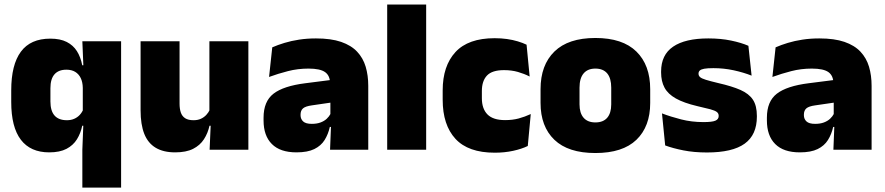

<svg xmlns="http://www.w3.org/2000/svg" viewBox="-20 -680 4018 872"><path d="M203.5 12Q118.5 12 74.8 -45.2Q31 -102.5 31 -217V-269.5Q31 -386 74.8 -445.2Q118.5 -504.5 208.5 -504.5Q253.5 -504.5 283 -489.5Q312.5 -474.5 329.5 -447.5Q346.5 -420.5 353.5 -383.5H399L356 -281Q355.5 -307 346.8 -325.2Q338 -343.5 321.8 -353.5Q305.5 -363.5 281.5 -363.5Q246 -363.5 227.5 -342.5Q209 -321.5 209 -279.5V-219Q209 -176.5 227.8 -155.2Q246.5 -134 284 -134Q302.5 -134 317.2 -140.5Q332 -147 342.5 -158.5Q353 -170 359 -185L402.5 -109H353.5Q346.5 -75 329.5 -47.5Q312.5 -20 282 -4Q251.5 12 203.5 12ZM354 172V0L359 -128.5L356 -153V-350L359 -372.5L354 -492.5H530V172Z M795.5 -492.5V-209.5Q795.5 -186 801.2 -169Q807 -152 821 -143Q835 -134 859 -134Q878 -134 892.2 -140.5Q906.5 -147 916.8 -158Q927 -169 933 -182L960 -109H931.5Q924 -75 906.2 -47.5Q888.5 -20 857 -4Q825.5 12 775.5 12Q722 12 687 -9Q652 -30 635.2 -72.2Q618.5 -114.5 618.5 -179V-492.5ZM1108 -492.5V0H932L937.5 -126.5L931 -144.5V-492.5Z M1479 0 1484 -126 1480.5 -130.5V-283.5L1479 -301.5Q1479 -336 1456.8 -352.2Q1434.5 -368.5 1381 -368.5Q1332.5 -368.5 1287.8 -357Q1243 -345.5 1202 -330.5L1216.5 -465Q1241.5 -476 1272 -485.2Q1302.5 -494.5 1338.5 -500Q1374.5 -505.5 1415 -505.5Q1483.5 -505.5 1529.2 -489.8Q1575 -474 1602 -445.2Q1629 -416.5 1640.8 -377Q1652.5 -337.5 1652.5 -290V0ZM1326.5 12Q1252.5 12 1214.8 -25.8Q1177 -63.5 1177 -133V-145.5Q1177 -219.5 1222.2 -254.5Q1267.5 -289.5 1367 -302L1492.5 -318L1503 -217L1396.5 -201.5Q1367.5 -197.5 1356.2 -187.8Q1345 -178 1345 -159V-157Q1345 -139.5 1356.8 -128.5Q1368.5 -117.5 1396 -117.5Q1419 -117.5 1435.8 -123.8Q1452.5 -130 1463.8 -140.5Q1475 -151 1481.5 -163.5L1506.5 -103.5H1478Q1470.5 -70 1454.2 -44Q1438 -18 1407.5 -3Q1377 12 1326.5 12Z M1738.5 0V-659.5H1915.5V0Z M2227 13.5Q2106.5 13.5 2048.5 -49.5Q1990.5 -112.5 1990.5 -227V-269.5Q1990.5 -380.5 2048.5 -443.5Q2106.5 -506.5 2226.5 -506.5Q2256 -506.5 2282.5 -502.8Q2309 -499 2331.5 -492.2Q2354 -485.5 2371.5 -477L2385.5 -332.5Q2361 -345 2332.5 -353.2Q2304 -361.5 2269 -361.5Q2215 -361.5 2191.8 -337Q2168.5 -312.5 2168.5 -266.5V-234Q2168.5 -186 2194 -160.2Q2219.5 -134.5 2274 -134.5Q2308 -134.5 2335.8 -142Q2363.5 -149.5 2390.5 -162L2377 -17Q2349.5 -3.5 2310.5 5Q2271.5 13.5 2227 13.5Z M2684 15Q2560.5 15 2497.8 -45.2Q2435 -105.5 2435 -212.5V-275Q2435 -384.5 2498 -446Q2561 -507.5 2684 -507.5Q2807.5 -507.5 2870.2 -446Q2933 -384.5 2933 -275V-212.5Q2933 -105.5 2870.5 -45.2Q2808 15 2684 15ZM2684 -124Q2719.5 -124 2737.8 -145.2Q2756 -166.5 2756 -206V-282Q2756 -324.5 2737.8 -346.5Q2719.5 -368.5 2684 -368.5Q2649 -368.5 2630.5 -346.5Q2612 -324.5 2612 -282V-206Q2612 -166.5 2630.5 -145.2Q2649 -124 2684 -124Z M3190.5 12.5Q3132 12.5 3084 3Q3036 -6.5 3001 -19.5L2986.5 -165Q3025.5 -150 3073.2 -137.8Q3121 -125.5 3175 -125.5Q3214.5 -125.5 3229.2 -132Q3244 -138.5 3244 -153V-154Q3244 -165 3235.5 -171.5Q3227 -178 3205.8 -183.8Q3184.5 -189.5 3147 -198Q3085.5 -212.5 3049.5 -232.8Q3013.5 -253 2998 -282Q2982.5 -311 2982.5 -351V-355Q2982.5 -431 3037.2 -468.2Q3092 -505.5 3197 -505.5Q3253.5 -505.5 3300.2 -495.8Q3347 -486 3379 -472L3393.5 -336.5Q3357 -351 3312 -360.8Q3267 -370.5 3220 -370.5Q3193 -370.5 3178.2 -367.8Q3163.5 -365 3158 -359.5Q3152.5 -354 3152.5 -346V-345Q3152.5 -336 3159.5 -329.8Q3166.5 -323.5 3186 -317.5Q3205.5 -311.5 3243 -302.5Q3304.5 -288.5 3343 -271.5Q3381.5 -254.5 3399.5 -227.2Q3417.5 -200 3417.5 -153.5V-150.5Q3417.5 -67.5 3362 -27.5Q3306.5 12.5 3190.5 12.5Z M3765 0 3770 -126 3766.5 -130.5V-283.5L3765 -301.5Q3765 -336 3742.8 -352.2Q3720.5 -368.5 3667 -368.5Q3618.5 -368.5 3573.8 -357Q3529 -345.5 3488 -330.5L3502.5 -465Q3527.5 -476 3558 -485.2Q3588.5 -494.5 3624.5 -500Q3660.5 -505.5 3701 -505.5Q3769.5 -505.5 3815.2 -489.8Q3861 -474 3888 -445.2Q3915 -416.5 3926.8 -377Q3938.5 -337.5 3938.5 -290V0ZM3612.5 12Q3538.5 12 3500.8 -25.8Q3463 -63.5 3463 -133V-145.5Q3463 -219.5 3508.2 -254.5Q3553.5 -289.5 3653 -302L3778.5 -318L3789 -217L3682.5 -201.5Q3653.5 -197.5 3642.2 -187.8Q3631 -178 3631 -159V-157Q3631 -139.5 3642.8 -128.5Q3654.5 -117.5 3682 -117.5Q3705 -117.5 3721.8 -123.8Q3738.5 -130 3749.8 -140.5Q3761 -151 3767.5 -163.5L3792.5 -103.5H3764Q3756.5 -70 3740.2 -44Q3724 -18 3693.5 -3Q3663 12 3612.5 12Z"/></svg>

Font: Anek Telugu Medium ExtraBold
Style: Regular
Weight: 800
Version: Version 1.003